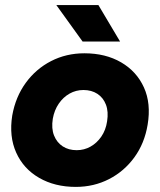

<svg xmlns="http://www.w3.org/2000/svg" viewBox="-20 -721 627 753"><path d="M277 12Q195 12 133.5 -23.5Q72 -59 43.5 -122.5Q15 -186 28 -268Q41 -341 81 -396Q121 -451 180.5 -481.5Q240 -512 311 -512Q394 -512 455 -476.5Q516 -441 544.5 -378Q573 -315 559 -232Q547 -159 507 -104Q467 -49 407.5 -18.5Q348 12 277 12ZM281 -132Q310 -132 335 -146Q360 -160 377.5 -185.5Q395 -211 400 -245Q406 -283 395.5 -310.5Q385 -338 362 -353Q339 -368 307 -368Q278 -368 253 -354Q228 -340 210.5 -314.5Q193 -289 187 -255Q181 -217 192 -189.5Q203 -162 226 -147Q249 -132 281 -132ZM304 -558 201 -701H366L451 -558Z"/></svg>

Font: Figtree ExtraBold
Style: Italic
Weight: 800
Italic angle: -9.5°
Foundry: Erik Kennedy
Version: Version 2.001;gftools[0.9.30]